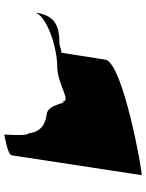

<svg xmlns="http://www.w3.org/2000/svg" viewBox="84 -662 664 871"><g transform="rotate(-90 415.5 -226.0)"><path d="M57 85C56 92 569 1 581 -80L612 -278C635 -282 646 -288 658 -288C744 -288 782 -316 794 -394L796 -403C787 -347 637 -298 551 -298C466 -298 383 -225 392 -281C384 -230 383 -346 330 -346C278 -354 252 -380 246 -430C233 -430 242 -546 241 -538C241 -538 150 -523 147 -505Z"/></g></svg>

Font: Ampere
Style: SCSuExtIta
Weight: 400
Version: Version 1